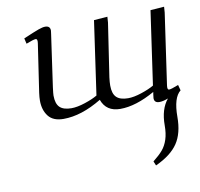

<svg xmlns="http://www.w3.org/2000/svg" viewBox="-82 -531 959 920"><g transform="rotate(-10 397.5 -70.5)"><path d="M87.9 -405.8Q142.6 -429.2 163.1 -436.5Q183.6 -443.8 195.8 -443.8Q220.2 -443.8 220.2 -420.9Q220.2 -419.4 219.7 -416.7Q219.2 -414.1 218.8 -409.4Q218.3 -404.8 217.8 -401.9L182.1 -150.9Q178.2 -120.6 178.2 -111.8Q178.2 -71.8 196.3 -54.4Q214.4 -37.1 252.9 -37.1Q281.2 -37.1 319.6 -49.8Q357.9 -62.5 380.9 -76.2L432.1 -434.1L498 -439L496.1 -411.1L457 -150.9Q454.1 -128.4 454.1 -111.8Q454.1 -71.8 472.2 -54.4Q490.2 -37.1 528.8 -37.1Q556.6 -37.1 594.7 -49.8Q632.8 -62.5 655.8 -76.2L707 -434.1L773.9 -439L772 -411.1L722.2 -64.9Q719.2 -43.9 729 -43.9Q739.3 -43.9 774.9 -58.1L782.2 -30.8Q745.1 -1.5 745.1 91.8Q745.1 171.4 712.4 220Q679.7 268.6 604 303.2L595.2 282.2Q625.5 258.3 642.3 238.5Q659.2 218.8 668.7 189.9Q678.2 161.1 678.2 121.1Q678.2 42.5 715.8 -2.9Q690.9 6.8 672.9 6.8Q647.9 6.8 647.9 -16.1Q647.9 -19.5 649.9 -33.2L651.9 -45.9Q559.1 6.8 482.9 6.8Q414.6 6.8 393.1 -53.2Q293.9 6.8 207 6.8Q156.2 6.8 133.1 -23.2Q109.9 -53.2 109.9 -99.1Q109.9 -114.7 112.8 -136.2L147.9 -372.1Q150.9 -393.1 141.1 -393.1Q129.9 -393.1 94.2 -378.9Z"/></g></svg>

Font: Dehuti
Style: Italic
Weight: 400
Version: Version 1.2